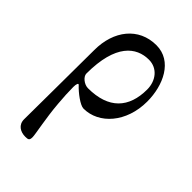

<svg xmlns="http://www.w3.org/2000/svg" viewBox="-213 -491 852 852"><g transform="rotate(45 213.0 -64.5)"><path d="M118 285C137 285 143 283 143 263C143 245 125 164 118 78C115 43 113 7 113 -22C113 -39 117 -53 124 -45C147 -20 192 14 213 14C309 14 391 -77 391 -208C391 -310 343 -414 243 -414C132 -414 63 -325 63 -204C63 -129 60 209 60 234C60 269 88 285 118 285ZM163 -64C139 -64 112 -86 112 -105C112 -290 187 -345 265 -345C319 -345 353 -300 353 -246C353 -131 292 -64 163 -64Z"/></g></svg>

Font: Garamond-Math
Style: Regular
Weight: 400
Version: Version 2019-08-16